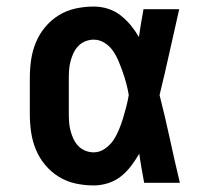

<svg xmlns="http://www.w3.org/2000/svg" viewBox="-20 -558 640 586"><path d="M266 8Q238 8 210.5 2Q183 -4 159.5 -18.5Q136 -33 118 -54.5Q100 -76 89.5 -101.5Q79 -127 75 -154.5Q71 -182 71 -210V-320Q71 -348 75 -375.5Q79 -403 89.5 -428.5Q100 -454 118 -475.5Q136 -497 159.5 -511.5Q183 -526 210.5 -532Q238 -538 266 -538Q288 -538 309 -531.5Q330 -525 347.5 -511.5Q365 -498 379 -481Q393 -464 404 -445Q407 -466 410.5 -487.5Q414 -509 418 -530H527Q512 -465 497.5 -399Q483 -333 467 -268Q484 -201 498.5 -134Q513 -67 529 0H420Q416 -22 412 -44.5Q408 -67 405 -89Q394 -70 380.5 -52Q367 -34 349.5 -20Q332 -6 310 1Q288 8 266 8ZM266 -93Q284 -93 300 -104Q316 -115 326 -130Q336 -145 343 -162Q350 -179 355.5 -197Q361 -215 365.5 -232.5Q370 -250 373 -268Q370 -286 365.5 -303Q361 -320 355 -337Q349 -354 342 -371Q335 -388 325 -402.5Q315 -417 299.5 -427Q284 -437 266 -437Q253 -437 240.5 -432Q228 -427 219 -417.5Q210 -408 204.5 -396.5Q199 -385 195.5 -372Q192 -359 191 -346Q190 -333 190 -320V-210Q190 -197 191 -184Q192 -171 195.5 -158Q199 -145 204.5 -133.5Q210 -122 219 -112.5Q228 -103 240.5 -98Q253 -93 266 -93Z"/></svg>

Font: Iosevka Slab Extended
Style: Bold
Weight: 700
Width: 7
Monospace: yes
Designer: Belleve Invis
Foundry: Belleve Invis
Version: Version 11.1.0; ttfautohint (v1.8.3)